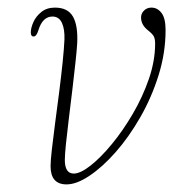

<svg xmlns="http://www.w3.org/2000/svg" viewBox="-20 -477 486 505"><path d="M113 -40Q113 -54 116.5 -84.8Q120 -115.5 125.2 -155Q130.5 -194.5 135.8 -236Q141 -277.5 144.8 -313.8Q148.5 -350 149.5 -373Q150.5 -400.5 142.8 -417Q135 -433.5 118 -433.5Q92 -433.5 81 -397.5Q76 -381 68.5 -381Q61 -381 61 -391.5Q61 -403.5 67.8 -418.8Q74.5 -434 88.8 -445.5Q103 -457 124.5 -457Q158.5 -457 172 -433.2Q185.5 -409.5 183 -362Q182 -345 178.5 -313Q175 -281 170.5 -242.5Q166 -204 161.2 -166.2Q156.5 -128.5 153.5 -99Q150.5 -69.5 150.5 -56.5Q150.5 -20.5 174 -20.5Q191.5 -20.5 218.2 -41.5Q245 -62.5 274.2 -98Q303.5 -133.5 329.5 -178Q355.5 -222.5 371.8 -270Q388 -317.5 388 -362Q388 -374 384.8 -380.8Q381.5 -387.5 369.5 -397Q351 -411.5 351 -431Q351 -441.5 358.8 -449.2Q366.5 -457 378.5 -457Q394 -457 404.8 -443Q415.5 -429 415.5 -398Q415.5 -338 397.2 -279.5Q379 -221 349.2 -169Q319.5 -117 284.5 -77.2Q249.5 -37.5 215.5 -14.8Q181.5 8 155 8Q113 8 113 -40Z"/></svg>

Font: Fraunces 9pt S000 Thin
Style: Italic
Weight: 100
Italic angle: -16°
Version: Version 1.000; ttfautohint (v1.8.3)